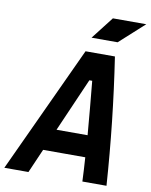

<svg xmlns="http://www.w3.org/2000/svg" viewBox="-128 -964 811 1034"><g transform="rotate(10 277.5 -447.0)"><path d="M-31.7 0 290 -693.8H450.7Q503.4 -346.2 526.9 0H395Q393.6 -32.7 391.8 -65.7Q390.1 -98.6 387.7 -131.3H157.2L100.1 0ZM209.5 -250.5H379.4Q373.5 -323.7 366.7 -397Q359.9 -470.2 353 -543.5H337.4ZM309.1 -771.5 404.3 -894H586.9L451.7 -771.5Z"/></g></svg>

Font: Cascadia Mono
Style: Bold Italic
Weight: 700
Italic angle: -10°
Monospace: yes
Designer: Aaron Bell
Foundry: Saja Typeworks
Version: Version 2404.023; ttfautohint (v1.8.4)